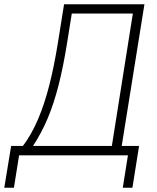

<svg xmlns="http://www.w3.org/2000/svg" viewBox="-54 -725 733 896"><path d="M-34 151 -2 -44H53Q93 -97 123.5 -168.5Q154 -240 176.5 -329Q199 -418 216 -524L245 -705H620L514 -44H595L564 151H519L543 0H35L11 151ZM100 -44H468L566 -662H281L259 -524Q241 -412 219 -326Q197 -240 168 -171.5Q139 -103 100 -44Z"/></svg>

Font: Nunito Sans 7pt Condensed ExtraLight
Style: Italic
Weight: 250
Width: 3
Italic angle: -9°
Designer: Vernon Adams
Foundry: Vernon Adams
Version: Version 3.101;gftools[0.9.27]